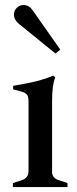

<svg xmlns="http://www.w3.org/2000/svg" viewBox="-20 -754 312 774"><path d="M32 -16 69 -28Q95 -37 95 -64V-345Q95 -364 89 -372Q83 -380 69 -384L33 -394V-408Q87 -417 122.5 -425.5Q158 -434 194 -449L203 -442Q190 -413 190 -349V-60Q190 -48 197.5 -39.5Q205 -31 216 -28L252 -16V0H32ZM56 -658Q36 -675 36 -696Q37 -712 48 -723Q59 -734 77 -734Q99 -732 112 -712L223 -554L204 -538Z"/></svg>

Font: Ibarra Real Nova SemiBold
Style: Regular
Weight: 600
Designer: Jose Maria Ribagorda & Octavio Pardo
Foundry: Jose Maria Ribagorda
Version: Version 1.014